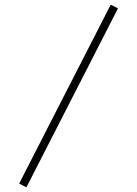

<svg xmlns="http://www.w3.org/2000/svg" viewBox="-20 -762 587 822"><path d="M93 40 62 24 454 -742 485 -726Z"/></svg>

Font: Zen Kaku Gothic New Light
Style: Regular
Weight: 300
Designer: Yoshimichi Ohira
Foundry: Positype
Version: Version 1.002